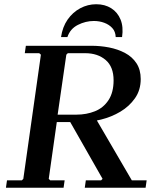

<svg xmlns="http://www.w3.org/2000/svg" viewBox="-20 -886 742 906"><path d="M380 0 385 -35H457L464 -42L304 -323H434L602 -35H672L667 0ZM411 -670Q454 -670 495 -662Q536 -654 570 -636Q604 -618 624 -587.5Q644 -557 644 -513Q644 -461 617 -422.5Q590 -384 548 -359Q506 -334 457.5 -322Q409 -310 366 -310H248L210 -42L217 -35H285L280 0H8L13 -35H83L90 -42L173 -628L165 -635H97L102 -670ZM341 -345Q388 -345 428 -361Q468 -377 492 -413.5Q516 -450 516 -507Q516 -571 478.5 -603Q441 -635 382 -635H300L293 -628L252 -345ZM298 -711H268Q275 -759 299 -793.5Q323 -828 358.5 -847Q394 -866 434 -866Q475 -866 505 -847Q535 -828 549 -793.5Q563 -759 556 -711H526Q525 -737 510 -753.5Q495 -770 472 -778.5Q449 -787 423 -787Q384 -787 347.5 -768.5Q311 -750 298 -711Z"/></svg>

Font: Brygada 1918 SemiBold
Style: Italic
Weight: 600
Italic angle: -8°
Designer: Mateusz Machalski | Borys Kosmynka | Przemek Hoffer
Foundry: NIEPODLEGLA 2018
Version: Version 3.006